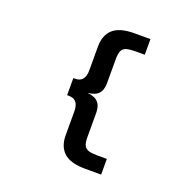

<svg xmlns="http://www.w3.org/2000/svg" viewBox="-173 -993 1404 1399"><g transform="rotate(20 528.5 -293.0)"><path d="M633.5 232.5Q519.5 232.5 468 185.8Q416.5 139 416.5 50.5V-133.5Q416.5 -226.5 340.5 -226.5H326.5V-359H340.5Q416.5 -359 416.5 -452.5V-636Q416.5 -724.5 468 -771.2Q519.5 -818 633.5 -818H757.5V-697H688.5Q643.5 -697 617.8 -689.8Q592 -682.5 581 -661Q570 -639.5 570 -598V-411.5Q570 -365.5 554.8 -340.8Q539.5 -316 514.5 -305.8Q489.5 -295.5 461 -293Q489.5 -290.5 514.5 -280.2Q539.5 -270 554.8 -245.2Q570 -220.5 570 -174.5V12Q570 54 581 75.2Q592 96.5 617.8 103.8Q643.5 111 688.5 111H757.5V232.5Z"/></g></svg>

Font: Trispace Expanded
Style: Bold
Weight: 700
Width: 7
Designer: Tyler Finck
Foundry: Etcetera Type Company
Version: Version 1.210; ttfautohint (v1.8.3)